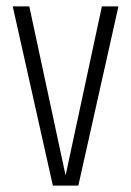

<svg xmlns="http://www.w3.org/2000/svg" viewBox="-20 -583 412 603"><path d="M300 -563H352L226 0H146L20 -563H72L186 -32Q205 -120 300 -563Z"/></svg>

Font: Khand Light
Style: Regular
Weight: 300
Designer: Devanagari: Sanchit Sawaria, Jyotish Sonowal; Latin: Satya Rajpurohit
Foundry: Indian Type Foundry
Version: Version 1.101;PS 1.0;hotconv 1.0.78;makeotf.lib2.5.61930; tt